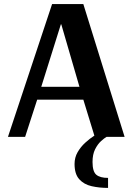

<svg xmlns="http://www.w3.org/2000/svg" viewBox="-20 -670 648 940"><path d="M509 250Q466 250 428.5 241.5Q391 233 368 207.5Q345 182 345 133Q345 101 360 75Q375 49 397.5 28.5Q420 8 442 -6L388 -182H162L103 0H19L235 -650H388L590 0H502Q491 6 474.5 21Q458 36 445.5 61Q433 86 433 123Q433 170 451.5 185.5Q470 201 509 201ZM182 -245H369L280 -551H278Z"/></svg>

Font: Arsenal SC
Style: Bold
Weight: 700
Designer: Andrij Shevchenko
Foundry: Stairsfor
Version: Version 2.001; ttfautohint (v1.8.4.7-5d5b)